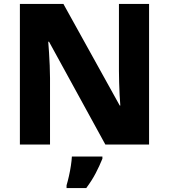

<svg xmlns="http://www.w3.org/2000/svg" viewBox="-20 -734 858 975"><path d="M737 0H515L229 -522H225Q227 -499 229 -467Q231 -435 232.5 -401Q234 -367 234 -338V0H81V-714H302L588 -198H591Q589 -220 587.5 -251Q586 -282 585 -315Q584 -348 584 -374V-714H737ZM500 72Q485 109 466 145.5Q447 182 418 221H318V207Q324 187 330 160.5Q336 134 340 107.5Q344 81 345 61H500Z"/></svg>

Font: Noto Sans Canadian Aboriginal ExtraBold
Style: Regular
Weight: 800
Designer: Monotype Design Team, Typotheque's Kevin King
Foundry: Monotype Imaging Inc.
Version: Version 2.004; ttfautohint (v1.8.4.7-5d5b)